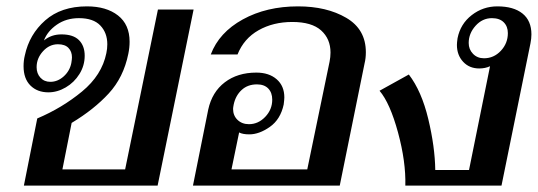

<svg xmlns="http://www.w3.org/2000/svg" viewBox="-20 -583 1691 603"><path d="M97 -211Q175 -244 237.5 -295.5Q300 -347 314 -416Q317 -430 317 -444Q317 -480 295 -503Q273 -526 228 -526Q188 -526 158.5 -505.5Q129 -485 118 -456Q141 -475 173 -475Q210 -475 228 -457Q246 -439 246 -408Q246 -377 229.5 -350.5Q213 -324 186.5 -308.5Q160 -293 132 -293Q97 -293 75.5 -314.5Q54 -336 54 -375Q54 -393 58 -409Q72 -475 122 -519Q172 -563 253 -563Q314 -563 350.5 -534.5Q387 -506 387 -452Q387 -433 383 -414Q368 -340 321.5 -289.5Q275 -239 205 -197L176 -51H373L476 -553H588L475 0H55ZM204 -385Q206 -397 206 -403Q206 -421 195 -432.5Q184 -444 162 -444Q135 -444 115 -422Q95 -400 95 -372Q95 -352 107 -339Q119 -326 138 -326Q161 -326 180 -343Q199 -360 204 -385Z M634 -239Q646 -294 686 -324.5Q726 -355 785 -355Q825 -355 849 -334Q873 -313 873 -277Q873 -271 871 -255Q861 -208 827.5 -184.5Q794 -161 763 -161Q742 -161 731 -167L707 -51H945L1015 -389Q1018 -404 1018 -418Q1018 -461 988.5 -487.5Q959 -514 898 -514Q838 -514 792 -488Q746 -462 726 -412H642Q668 -481 742.5 -522Q817 -563 916 -563Q1006 -563 1067.5 -527Q1129 -491 1129 -419Q1129 -400 1125 -384L1047 0H586ZM835 -270Q835 -292 822.5 -305Q810 -318 787 -318Q758 -318 739 -300.5Q720 -283 714 -255Q712 -245 712 -241Q712 -220 726 -206.5Q740 -193 762 -193Q791 -193 813 -216Q835 -239 835 -270Z M1172 -298 1264 -349Q1304 -297 1325 -209.5Q1346 -122 1347 -49H1453L1519 -375Q1504 -368 1485 -368Q1454 -368 1434.5 -389Q1415 -410 1415 -442Q1415 -449 1417 -463Q1426 -508 1461.5 -535.5Q1497 -563 1542 -563Q1593 -563 1621 -540.5Q1649 -518 1649 -475Q1649 -462 1646 -447L1555 0H1253Q1255 -75 1230 -167Q1205 -259 1172 -298ZM1575 -479Q1575 -500 1562 -513Q1549 -526 1525 -526Q1495 -526 1473.5 -502Q1452 -478 1452 -448Q1452 -428 1465.5 -414Q1479 -400 1500 -400Q1531 -400 1553 -423.5Q1575 -447 1575 -479Z"/></svg>

Font: Taviraj Medium
Style: Italic
Weight: 500
Italic angle: -12°
Designer: Katatrad Team
Foundry: CadsonDemak
Version: Version 1.001